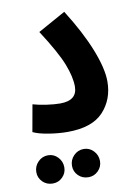

<svg xmlns="http://www.w3.org/2000/svg" viewBox="-85 -585 612 864"><g transform="rotate(-10 221.0 -153.0)"><path d="M57 -144Q84 -136 119.5 -131Q155 -126 181 -126Q259 -126 259 -190Q259 -233 236 -292.5Q213 -352 144 -459L270 -529Q337 -423 372 -334.5Q407 -246 407 -187Q407 -105 355.5 -49.5Q304 6 192 6Q151 6 105 -1.5Q59 -9 35 -21ZM21 160Q21 133 40 113.5Q59 94 86 94Q112 94 130.5 113.5Q149 133 149 160Q149 186 130.5 204.5Q112 223 86 223Q58 223 39.5 204.5Q21 186 21 160ZM184 160Q184 133 203 113.5Q222 94 249 94Q275 94 293.5 113.5Q312 133 312 160Q312 186 293.5 204.5Q275 223 249 223Q221 223 202.5 204.5Q184 186 184 160Z"/></g></svg>

Font: Noto Sans Arabic Cond
Style: Bold
Weight: 700
Width: 3
Designer: Nadine Chahine
Foundry: Monotype Imaging Inc.
Version: Version 1.001